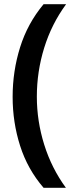

<svg xmlns="http://www.w3.org/2000/svg" viewBox="-20 -734 364 912"><path d="M40 -274Q40 -396 75.5 -509.5Q111 -623 187 -714H294Q225 -620 190 -507Q155 -394 155 -275Q155 -159 190 -47Q225 65 293 158H187Q111 70 75.5 -41.5Q40 -153 40 -274Z"/></svg>

Font: Noto Sans Ethiopic SemiBold
Style: Regular
Weight: 600
Designer: Monotype Design Team
Foundry: Monotype Imaging Inc.
Version: Version 2.102; ttfautohint (v1.8.4.7-5d5b)